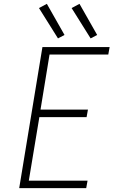

<svg xmlns="http://www.w3.org/2000/svg" viewBox="-20 -980 616 1000"><path d="M80 0H429L436 -39H130L185 -370H431L438 -409H191L238 -696H544L551 -735H201ZM452 -780 486 -798 394 -960 353 -938ZM282 -780 316 -798 224 -960 183 -938Z"/></svg>

Font: Iosevka Sparkle Extralight
Style: Italic
Weight: 200
Italic angle: -9°
Designer: Belleve Invis
Foundry: Belleve Invis
Version: Version 4.5.0; ttfautohint (v1.8.3)